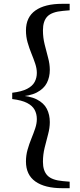

<svg xmlns="http://www.w3.org/2000/svg" viewBox="-20 -810 418 1006"><path d="M44 -291V-324Q94 -330 122 -344.5Q150 -359 161.5 -380.5Q173 -402 173 -428Q173 -451 164.5 -476.5Q156 -502 144.5 -530Q133 -558 124.5 -588Q116 -618 116 -650Q116 -720 165.5 -755Q215 -790 306 -790H345V-756L310 -753Q252 -748 228.5 -724Q205 -700 205 -651Q205 -613 214 -577Q223 -541 232 -507.5Q241 -474 241 -444Q241 -406 225.5 -375.5Q210 -345 173 -325.5Q136 -306 69 -303V-311Q136 -308 173 -289Q210 -270 225.5 -239.5Q241 -209 241 -170Q241 -140 232 -106.5Q223 -73 214 -36.5Q205 0 205 38Q205 85 228.5 109.5Q252 134 310 139L345 142V176H306Q215 176 165.5 141Q116 106 116 36Q116 4 124.5 -26Q133 -56 144.5 -84Q156 -112 164.5 -137.5Q173 -163 173 -186Q173 -213 161.5 -234.5Q150 -256 122 -270.5Q94 -285 44 -291Z"/></svg>

Font: Noto Serif KR ExtraLight SemiBold
Style: Regular
Weight: 600
Version: Version 2.002-H1;hotconv 1.1.0;makeotfexe 2.6.0